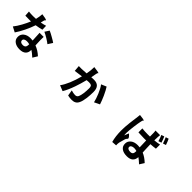

<svg xmlns="http://www.w3.org/2000/svg" viewBox="332 -2299 3837 3837"><g transform="rotate(45 2250.0 -381.0)"><path d="M510.7 42Q421.9 42 367.2 2.9Q308.6 -38.1 308.6 -112.3Q308.6 -182.6 361.3 -226.6Q418 -273.4 509.8 -273.4Q532.2 -273.4 571.3 -269.5Q569.3 -319.3 563.5 -423.8Q561.5 -460.9 560.5 -476.6H675.8Q673.8 -444.3 674.8 -379.9Q675.8 -365.2 675.8 -357.4Q676.8 -335.9 679.7 -265.6Q680.7 -249 680.7 -240.2Q783.2 -202.1 869.1 -121.1L808.6 -22.5Q806.6 -23.4 803.7 -26.4Q733.4 -90.8 685.5 -120.1V-112.3Q685.5 -42 646.5 -2.9Q602.5 42 510.7 42ZM494.1 -65.4Q538.1 -65.4 557.6 -89.8Q575.2 -111.3 575.2 -151.4V-168.9Q536.1 -178.7 502 -178.7Q462.9 -178.7 439.5 -163.6Q416 -148.4 416 -123Q416 -96.7 436.5 -81.1Q457 -65.4 494.1 -65.4ZM204.1 -130.9 92.8 -188.5Q144.5 -252 197.3 -348.6Q244.1 -433.6 278.3 -516.6Q262.7 -515.6 231.4 -515.6Q196.3 -515.6 127 -517.6Q121.1 -517.6 117.2 -517.6L109.4 -627Q164.1 -620.1 230.5 -620.1Q270.5 -620.1 312.5 -623Q334 -711.9 336.9 -778.3Q386.7 -772.5 429.7 -762.7Q474.6 -751 472.7 -743.2Q470.7 -737.3 463.9 -732.4Q453.1 -725.6 449.2 -710Q442.4 -678.7 431.6 -638.7Q490.2 -649.4 553.7 -668L556.6 -560.5Q487.3 -541 398.4 -528.3Q365.2 -428.7 312.5 -320.3Q253.9 -202.1 204.1 -130.9ZM832 -426.8Q793.9 -458 726.6 -499Q663.1 -537.1 613.3 -559.6L671.9 -651.4Q727.5 -627 791 -589.8Q868.2 -546.9 895.5 -525.4Z M1710 22.5 1590.8 -25.4Q1700.2 -175.8 1774.4 -460Q1724.6 -454.1 1696.3 -449.2Q1658.2 -446.3 1595.7 -435.5L1585 -561.5Q1612.3 -559.6 1664.1 -560.5Q1675.8 -561.5 1681.6 -561.5Q1743.2 -563.5 1798.8 -568.4Q1819.3 -677.7 1818.4 -765.6Q1872.1 -759.8 1916 -752Q1962.9 -743.2 1961.9 -737.3Q1960.9 -733.4 1956.1 -730.5Q1947.3 -725.6 1945.3 -713.9Q1939.5 -686.5 1936.5 -674.8Q1934.6 -657.2 1926.8 -618.2Q1920.9 -591.8 1918.9 -579.1Q1922.9 -579.1 1929.7 -580.1Q1978.5 -583 1995.1 -583Q2159.2 -583 2159.2 -405.3Q2159.2 -310.5 2148.4 -225.6Q2134.8 -122.1 2107.4 -67.4Q2085.9 -20.5 2046.9 0Q2012.7 18.6 1958 18.6Q1902.3 18.6 1849.6 4.9L1829.1 -118.2Q1896.5 -97.7 1940.4 -97.7Q1991.2 -97.7 2008.8 -138.7Q2026.4 -174.8 2037.1 -250Q2045.9 -317.4 2045.9 -392.6Q2045.9 -444.3 2023.4 -462.9Q2004.9 -476.6 1957 -476.6Q1944.3 -476.6 1905.3 -473.6Q1898.4 -472.7 1894.5 -472.7Q1861.3 -341.8 1820.3 -223.6Q1765.6 -68.4 1710 22.5ZM2311.5 -263.7Q2292 -348.6 2250 -448.2Q2203.1 -560.5 2157.2 -617.2L2267.6 -664.1Q2305.7 -608.4 2357.4 -495.1Q2403.3 -391.6 2425.8 -319.3Z M3129.9 39.1Q3093.8 -86.9 3093.8 -256.8Q3093.8 -344.7 3108.4 -476.6Q3116.2 -536.1 3127.9 -626Q3129.9 -638.7 3130.9 -643.6Q3139.6 -702.1 3140.6 -734.4Q3189.5 -730.5 3231.4 -722.7Q3274.4 -713.9 3272.5 -707Q3271.5 -702.1 3265.6 -699.2Q3256.8 -694.3 3253.9 -682.6Q3246.1 -649.4 3244.1 -640.6Q3232.4 -585.9 3217.8 -473.6Q3201.2 -345.7 3201.2 -282.2Q3201.2 -248 3205.1 -221.7Q3211.9 -242.2 3229.5 -281.2Q3240.2 -305.7 3245.1 -317.4Q3271.5 -295.9 3289.1 -274.4Q3311.5 -247.1 3307.6 -233.4Q3304.7 -222.7 3294.9 -214.8Q3279.3 -202.1 3270.5 -173.8Q3245.1 -90.8 3236.3 -49.8Q3231.4 -28.3 3231.4 -6.8Q3231.4 19.5 3232.4 32.2ZM3536.1 36.1Q3441.4 36.1 3387.2 -3.9Q3333 -43.9 3333 -116.2Q3333 -188.5 3387.7 -231.4Q3442.4 -276.4 3535.2 -276.4Q3569.3 -276.4 3593.8 -272.5Q3587.9 -387.7 3587.9 -461.9Q3576.2 -461.9 3554.7 -460.9Q3533.2 -460.9 3523.4 -460.9Q3445.3 -460.9 3364.3 -466.8L3363.3 -578.1Q3442.4 -569.3 3523.4 -569.3Q3565.4 -569.3 3586.9 -570.3Q3586.9 -597.7 3585.9 -641.6Q3585.9 -665 3585.9 -672.9Q3585.9 -703.1 3579.1 -733.4H3710Q3706.1 -708 3704.1 -674.8Q3704.1 -672.9 3704.1 -668Q3701.2 -615.2 3701.2 -578.1Q3782.2 -585.9 3841.8 -599.6V-483.4Q3778.3 -473.6 3700.2 -468.8Q3701.2 -403.3 3707 -294.9Q3709 -258.8 3710 -241.2Q3798.8 -205.1 3886.7 -121.1L3825.2 -23.4Q3765.6 -79.1 3713.9 -116.2Q3705.1 36.1 3536.1 36.1ZM3524.4 -74.2Q3563.5 -74.2 3582 -95.7Q3598.6 -116.2 3598.6 -159.2V-174.8Q3560.5 -185.5 3526.4 -185.5Q3487.3 -185.5 3462.9 -169.9Q3438.5 -154.3 3438.5 -128.9Q3438.5 -102.5 3462.9 -87.9Q3486.3 -74.2 3524.4 -74.2ZM3771.5 -624Q3768.6 -632.8 3762.7 -651.4Q3754.9 -677.7 3750 -690.4Q3737.3 -727.5 3724.6 -753.9L3787.1 -774.4Q3814.5 -712.9 3835 -646.5ZM3868.2 -656.2Q3855.5 -693.4 3844.7 -721.7Q3832 -757.8 3818.4 -784.2L3880.9 -803.7Q3908.2 -748 3931.6 -676.8Z"/></g></svg>

Font: Bpmf GenSeki Gothic B
Style: B
Weight: 700
Foundry: But Ko
Version: Version 1.320